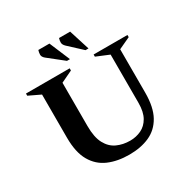

<svg xmlns="http://www.w3.org/2000/svg" viewBox="-189 -1040 1216 1229"><g transform="rotate(-30 419.0 -426.0)"><path d="M423 10Q336 10 270 -18.5Q204 -47 167 -111.5Q130 -176 130 -284V-603L44 -644V-660H367V-644L281 -603V-283Q281 -200 306.5 -152.5Q332 -105 375.5 -85Q419 -65 472 -65Q516 -65 554 -83Q592 -101 615 -141.5Q638 -182 638 -248V-605L544 -644V-660H794V-644L708 -604V-284Q708 -176 672 -111.5Q636 -47 572 -18.5Q508 10 423 10ZM376 -710 264 -799Q246 -814 246.5 -830.5Q247 -847 252 -862H334L398 -710ZM513 -710 417 -799Q400 -815 400 -831Q400 -847 405 -862H487L535 -710Z"/></g></svg>

Font: Spectral
Style: Bold
Weight: 700
Designer: Jean-Baptiste Levee
Foundry: Production Type
Version: Version 2.001